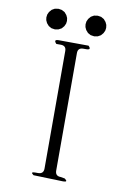

<svg xmlns="http://www.w3.org/2000/svg" viewBox="-97 -977 694 1013"><g transform="rotate(10 250.0 -470.5)"><path d="M155.3 -29.3Q132.8 -44.9 161.1 -44.9H176.8Q206.1 -44.9 206.1 -74.2V-704.1Q206.1 -732.4 176.8 -732.4H153.3Q132.8 -753.9 162.1 -753.9L322.3 -752.9Q342.8 -732.4 313.5 -732.4H297.9Q268.6 -732.4 268.6 -704.1V-74.2Q268.6 -44.9 297.9 -44.9L320.3 -41Q342.8 -24.4 314.5 -24.4ZM97.7 -818.4 85.9 -832 79.1 -846.7 77.1 -861.3 79.1 -877 85.9 -891.6 97.7 -905.3 113.3 -914.1 132.8 -917 150.4 -914.1 167 -905.3 178.7 -891.6 185.5 -877 187.5 -861.3 185.5 -846.7 178.7 -832 167 -818.4 150.4 -809.6 132.8 -806.6 113.3 -809.6ZM307.6 -818.4 295.9 -832 289.1 -846.7 287.1 -861.3 289.1 -877 295.9 -891.6 307.6 -905.3 323.2 -914.1 342.8 -917 361.3 -914.1 377 -905.3 388.7 -891.6 395.5 -877 397.5 -861.3 395.5 -846.7 388.7 -832 377 -818.4 361.3 -809.6 342.8 -806.6 323.2 -809.6Z"/></g></svg>

Font: B2 Hana
Style: Regular
Weight: 500
Version: 2020-08-05; (max)